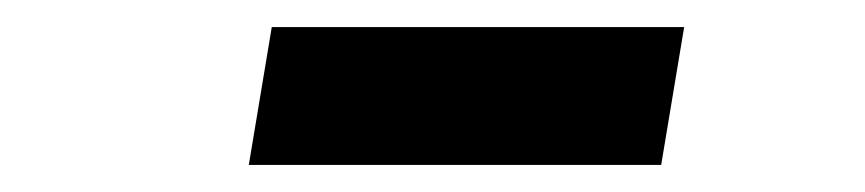

<svg xmlns="http://www.w3.org/2000/svg" viewBox="-20 -738 640 142"><path d="M181 -718H486L469 -616H164Z"/></svg>

Font: iA Writer Mono V
Style: Regular
Weight: 400
Italic angle: -9.5°
Designer: Mike Abbink, Paul van der Laan, Pieter van Rosmalen
Foundry: Bold Monday
Version: Version 2.000